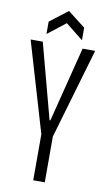

<svg xmlns="http://www.w3.org/2000/svg" viewBox="-92 -872 515 917"><g transform="rotate(10 165.0 -413.0)"><path d="M138 0V-223L9 -660H68L165 -296H169L261 -660H322L194 -222V0ZM79 -699V-759L166 -826L251 -760V-699L166 -767Z"/></g></svg>

Font: Bricolage Grotesque 72pt Condensed ExtraLight
Style: Regular
Weight: 250
Width: 3
Designer: Mathieu Triay
Foundry: Atelier Triay
Version: Version 1.001;gftools[0.9.33.dev8+g029e19f]